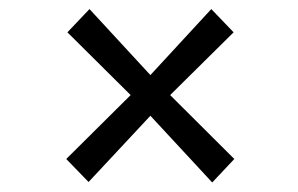

<svg xmlns="http://www.w3.org/2000/svg" viewBox="-20 -572 640 413"><path d="M170.5 -180.5 122.5 -230 261 -367.5 125 -502.5 172.5 -552.5 303.5 -410.5 434.5 -552.5 482.5 -502.5 346 -367.5 484 -230 436.5 -179.5 303.5 -323Z"/></svg>

Font: Spline Sans Mono Light
Style: Regular
Weight: 300
Monospace: yes
Version: Version 1.004